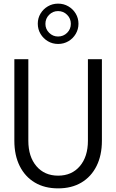

<svg xmlns="http://www.w3.org/2000/svg" viewBox="-20 -1026 640 1057"><path d="M300 11Q225.8 11 171.9 -21Q118 -53 88.5 -112Q59 -171 59 -251V-700H136V-251Q136 -163.5 180.5 -111.2Q225 -59 300 -59Q375 -59 419.5 -111.2Q464 -163.5 464 -251V-700H541V-251Q541 -171 511.5 -112Q482 -53 428.1 -21Q374.2 11 300 11ZM300 -784Q268.9 -784 243.5 -799.1Q218.1 -814.1 203 -839.6Q188 -865 188 -895.5Q188 -926 203 -951.1Q218.1 -976.3 243.5 -991.1Q268.9 -1006 300 -1006Q331 -1006 356.5 -991Q382 -976 397 -950.9Q412 -925.8 412 -895Q412 -865 397 -839.5Q382 -814 356.5 -799Q331 -784 300 -784ZM299.5 -825Q329 -825 349.5 -845.3Q370 -865.7 370 -895Q370 -924 349.5 -944.5Q329 -965 299.5 -965Q271 -965 250.5 -944.5Q230 -924 230 -894.5Q230 -866 250.5 -845.5Q271 -825 299.5 -825Z"/></svg>

Font: Red Hat Mono
Style: Regular
Weight: 300
Monospace: yes
Designer: Pentagram, MCKL
Foundry: Pentagram, MCKL
Version: Version 1.023